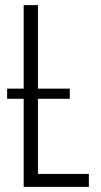

<svg xmlns="http://www.w3.org/2000/svg" viewBox="-20 -734 396 754"><path d="M329 -51H129V-346H254V-386H129V-714H73V-386H8V-346H73V0H329Z"/></svg>

Font: Noto Sans Display Condensed Light
Style: Regular
Weight: 300
Width: 3
Designer: Monotype Design Team
Foundry: Monotype Imaging Inc.
Version: Version 1.900